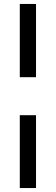

<svg xmlns="http://www.w3.org/2000/svg" viewBox="-20 -770 282 970"><path d="M80 -380V-750H162V-380ZM80 180V-188H162V180Z"/></svg>

Font: Mukta Vaani Medium
Style: Regular
Weight: 500
Designer: Noopur Datye, Girish Dalvi, Yashodeep Gholap, Pallavi Karambelkar
Foundry: Ek Type
Version: Version 2.538;PS 1.000;hotconv 16.6.51;makeotf.lib2.5.65220;